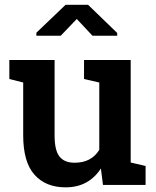

<svg xmlns="http://www.w3.org/2000/svg" viewBox="-20 -782 659 812"><path d="M257.8 10.3Q173.3 10.3 125.7 -43.2Q78.1 -96.7 78.1 -209.5V-433.1L19.5 -447.8V-528.3H210.9V-208.5Q210.9 -146 231.7 -119.9Q252.4 -93.8 295.4 -93.8Q366.7 -93.8 399.9 -148.4V-433.1L335.4 -447.8V-528.3H532.7V-94.7L595.7 -80.1V0H415.5L406.7 -69.3Q354.5 10.3 257.8 10.3ZM133.8 -630.9V-643.6L257.3 -761.7H352.5L475.6 -642.6V-630.9H371.1L304.7 -701.7L236.8 -630.9Z"/></svg>

Font: Roboto Slab SemiBold
Style: Regular
Weight: 600
Designer: Google
Version: Version 2.001; ttfautohint (v1.8.3)